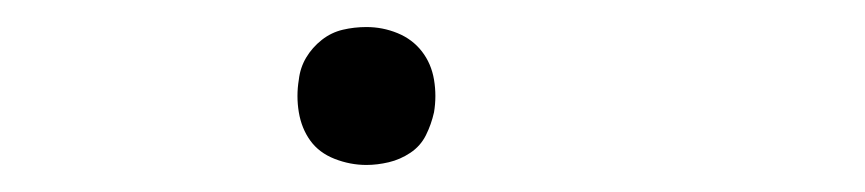

<svg xmlns="http://www.w3.org/2000/svg" viewBox="-20 -114 640 142"><path d="M251 8Q239 8 227.5 3.5Q216 -1 209.5 -10Q203 -19 201 -31Q199 -43 201 -55Q202 -64 206.5 -71.5Q211 -79 218 -84.5Q225 -90 233.5 -92Q242 -94 251 -94Q263 -94 274 -89.5Q285 -85 292 -76Q299 -67 301 -55Q303 -43 301 -31Q299 -22 295 -14Q291 -6 283.5 -1Q276 4 267.5 6Q259 8 251 8Z"/></svg>

Font: Iosevka Curly XLtExObl
Style: Regular
Weight: 200
Width: 7
Italic angle: -9°
Monospace: yes
Designer: Belleve Invis
Foundry: Belleve Invis
Version: Version 11.0.1; ttfautohint (v1.8.3)